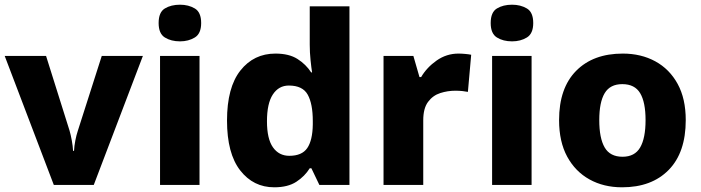

<svg xmlns="http://www.w3.org/2000/svg" viewBox="-20 -880 2982 817"><path d="M209 -93 0 -642H176L276 -324Q281 -307 285.5 -282.5Q290 -258 291 -238H295Q296 -259 300.5 -282Q305 -305 311 -323L413 -642H588L379 -93Z M746 -860Q782 -860 809 -844Q836 -828 836 -782Q836 -737 809 -720.5Q782 -704 746 -704Q708 -704 681.5 -720.5Q655 -737 655 -782Q655 -828 681.5 -844Q708 -860 746 -860ZM829 -642V-93H661V-642Z M1147 -83Q1058 -83 1002 -155Q946 -227 946 -367Q946 -508 1003 -580Q1060 -652 1152 -652Q1210 -652 1246 -629Q1282 -606 1304 -572H1308Q1305 -590 1301.5 -623.5Q1298 -657 1298 -690V-853H1467V-93H1339L1305 -164H1298Q1277 -130 1241 -106.5Q1205 -83 1147 -83ZM1211 -217Q1265 -217 1287.5 -250Q1310 -283 1311 -350V-365Q1311 -438 1289.5 -477Q1268 -516 1209 -516Q1166 -516 1141 -478Q1116 -440 1116 -364Q1116 -289 1141.5 -253Q1167 -217 1211 -217Z M1931 -652Q1944 -652 1960 -650.5Q1976 -649 1985 -647L1971 -489Q1962 -491 1948 -492.5Q1934 -494 1917 -494Q1885 -494 1853.5 -484Q1822 -474 1801.5 -446.5Q1781 -419 1781 -368V-93H1612V-642H1739L1765 -552H1772Q1796 -593 1838 -622.5Q1880 -652 1931 -652Z M2159 -860Q2195 -860 2222 -844Q2249 -828 2249 -782Q2249 -737 2222 -720.5Q2195 -704 2159 -704Q2121 -704 2094.5 -720.5Q2068 -737 2068 -782Q2068 -828 2094.5 -844Q2121 -860 2159 -860ZM2242 -642V-93H2074V-642Z M2898 -369Q2898 -231 2825.5 -157Q2753 -83 2627 -83Q2549 -83 2488.5 -116.5Q2428 -150 2393.5 -213.5Q2359 -277 2359 -369Q2359 -505 2431.5 -578.5Q2504 -652 2630 -652Q2708 -652 2768.5 -619Q2829 -586 2863.5 -523Q2898 -460 2898 -369ZM2530 -369Q2530 -292 2553 -252.5Q2576 -213 2629 -213Q2681 -213 2704 -252.5Q2727 -292 2727 -369Q2727 -445 2704 -483.5Q2681 -522 2628 -522Q2576 -522 2553 -483.5Q2530 -445 2530 -369Z"/></svg>

Font: Noto Sans Kannada UI ExtraBold
Style: Regular
Weight: 800
Designer: Jelle Bosma - Monotype Design Team
Foundry: Monotype Imaging Inc.
Version: Version 2.005; ttfautohint (v1.8.4.7-5d5b)